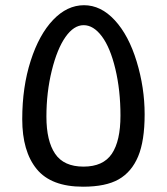

<svg xmlns="http://www.w3.org/2000/svg" viewBox="-20 -703 637 733"><path d="M190.4 -116Q223.6 -66.9 298.8 -66.9Q374 -66.9 407 -116Q439.9 -165 439.9 -261.7Q439.9 -358.4 420.4 -439.9Q400.9 -521.5 368.9 -564.2Q336.9 -606.9 299.3 -606.9Q261.7 -606.9 230 -561.8Q198.2 -516.6 177.7 -433.6Q157.2 -350.6 157.2 -257.8Q157.2 -165 190.4 -116ZM296.9 9.8Q175.3 9.8 120.1 -57.6Q64.9 -125 64.9 -248Q64.9 -371.1 97.2 -471.2Q129.4 -571.3 182.9 -627.2Q236.3 -683.1 300.8 -683.1Q365.2 -683.1 418.2 -625.7Q471.2 -568.4 501.7 -468.3Q532.2 -368.2 532.2 -266.6Q532.2 -165 507.3 -105.7Q482.4 -46.4 433.1 -18.3Q383.8 9.8 296.9 9.8Z"/></svg>

Font: DroidArabicKufi
Style: Regular
Weight: 400
Designer: Pascal Zoghbi
Foundry: Ascender Corporation
Version: Version 1.00